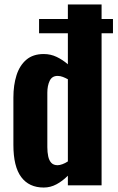

<svg xmlns="http://www.w3.org/2000/svg" viewBox="-20 -830 530 860"><path d="M176 10Q110 10 75 -37Q40 -84 40 -181V-393Q40 -449 54 -493Q68 -537 98 -562.5Q128 -588 176 -588Q207 -588 234 -575Q261 -562 284 -542V-681H155V-745H284V-810H435V-745H486V-681H435V0H284V-43Q260 -19 233 -4.5Q206 10 176 10ZM238 -90Q247 -90 259.5 -94.5Q272 -99 284 -107V-475Q273 -481 261.5 -485.5Q250 -490 238 -490Q213 -490 202.5 -468Q192 -446 192 -415V-171Q192 -148 196 -129.5Q200 -111 210 -100.5Q220 -90 238 -90Z"/></svg>

Font: Oswald SemiBold
Style: Regular
Weight: 600
Designer: Vernon Adams
Foundry: Vernon Adams
Version: Version 4.103;gftools[0.9.33.dev8+g029e19f]